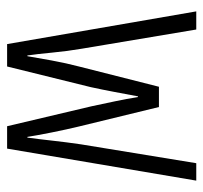

<svg xmlns="http://www.w3.org/2000/svg" viewBox="-36 -536 572 540"><g transform="rotate(90 250.0 -266.0)"><path d="M104 0 12 -532H63L117 -210Q124 -169 128 -126.5Q132 -84 136 -57H138Q142 -82 150 -125Q158 -168 167 -202L224 -427H281L336 -201Q344 -168 352.5 -125.5Q361 -83 365 -57H367Q371 -86 375.5 -126.5Q380 -167 386 -208L439 -532H488L398 0H335L279 -237Q272 -270 265 -303Q258 -336 253 -368H251Q245 -336 238.5 -301.5Q232 -267 225 -235L167 0Z"/></g></svg>

Font: Noto Sans Mono ExtraCondensed Light
Style: Regular
Weight: 300
Width: 2
Designer: Monotype Design Team
Foundry: Monotype Imaging Inc.
Version: Version 2.014; ttfautohint (v1.8.4.7-5d5b)